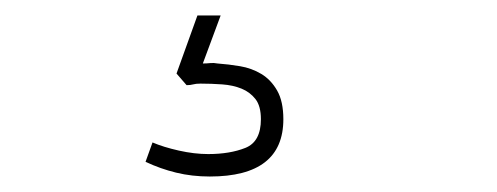

<svg xmlns="http://www.w3.org/2000/svg" viewBox="-20 -20 642 248"><path d="M251 208Q228 208 207.5 203Q187 198 168 189L177 164Q191 170 211 174.5Q231 179 249 179Q277 179 297 171Q317 163 317 134Q317 117 310 108Q303 99 292 94.5Q281 90 267 89Q253 88 239 88Q233 88 229.5 89Q226 90 221 90L208 75L235 0H265L242 62Q247 62 251.5 61.5Q256 61 261 62Q275 63 290 65.5Q305 68 317.5 75.5Q330 83 338 97Q346 111 346 134Q346 208 251 208Z"/></svg>

Font: Tanohe Sans ExtraLight
Style: Regular
Weight: 250
Designer: Village Type and Design LLC & Cristiano Sobral
Foundry: Cooper Hewitt Smithsonian Design Museum
Version: Version 1.00;May 30, 2020;FontCreator 12.0.0.2522 64-bit; tt